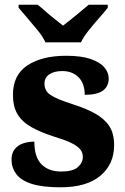

<svg xmlns="http://www.w3.org/2000/svg" viewBox="-20 -786 532 816"><path d="M237 10Q159 10 113.5 -5Q68 -20 48.5 -47Q29 -74 29 -107Q29 -135 42.5 -152Q56 -169 78 -176.5Q100 -184 126 -184Q126 -118 156.5 -87.5Q187 -57 240 -57Q289 -57 310.5 -75.5Q332 -94 332 -119Q332 -139 319.5 -153Q307 -167 280.5 -179.5Q254 -192 211 -205Q152 -224 113 -246Q74 -268 54.5 -300.5Q35 -333 35 -383Q35 -468 97 -508.5Q159 -549 261 -549Q326 -549 366 -535Q406 -521 424 -499Q442 -477 442 -453Q442 -419 417.5 -401Q393 -383 340 -383Q340 -432 313.5 -458Q287 -484 245 -484Q210 -484 189.5 -470Q169 -456 169 -430Q169 -400 194.5 -382.5Q220 -365 289 -343Q343 -326 382.5 -304.5Q422 -283 443.5 -251.5Q465 -220 465 -169Q465 -88 406.5 -39Q348 10 237 10ZM173 -606Q163 -629 141.5 -655.5Q120 -682 97.5 -708Q75 -734 59 -753V-766H140Q153 -756 172 -739Q191 -722 212 -705.5Q233 -689 248 -677Q263 -689 284 -705.5Q305 -722 325 -739Q345 -756 357 -766H438V-753Q423 -734 400 -708Q377 -682 356 -655.5Q335 -629 324 -606Z"/></svg>

Font: Noto Serif Khmer ExtraBold
Style: Regular
Weight: 800
Version: Version 2.003